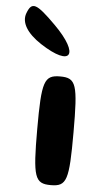

<svg xmlns="http://www.w3.org/2000/svg" viewBox="-56 -896 445 880"><g transform="rotate(5 166.0 -455.5)"><path d="M128 -300C128 -79 138 -50 212 -50C286 -50 295 -79 295 -300C295 -521 286 -550 212 -550C138 -550 128 -521 128 -300ZM32 -825C16 -782 45 -734 112 -690C258 -595 293 -656 166 -783C74 -875 53 -881 32 -825Z"/></g></svg>

Font: Hussar Skorodowane
Style: Bold
Weight: 700
Foundry: Cannot Into Space Fonts
Version: Version 0.892